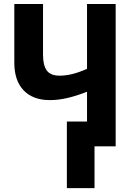

<svg xmlns="http://www.w3.org/2000/svg" viewBox="-20 -734 677 963"><path d="M560.1 0H454.1V209.5H315.4V-124.5H416.5V-273.9Q364.3 -253.4 318.8 -242.7Q273.4 -231.9 230 -231.9Q145.5 -231.9 98.6 -280.8Q51.8 -329.6 51.8 -419.4V-713.9H195.8V-459.5Q195.8 -405.8 214.8 -380.1Q233.9 -354.5 278.3 -354.5Q310.5 -354.5 343.5 -362.8Q376.5 -371.1 416.5 -388.7V-713.9H560.1Z"/></svg>

Font: Open Sans SemiCondensed
Style: Bold
Weight: 700
Width: 4
Designer: Monotype Design Team
Foundry: Monotype Imaging Inc.
Version: Version 3.003